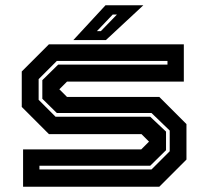

<svg xmlns="http://www.w3.org/2000/svg" viewBox="-20 -708 790 728"><path d="M67.5 0V-141.5H515.5L545 -171L516.5 -199.5H165.5L62.5 -302.5V-437L165.5 -540H677V-398.5H234L205 -369.5L234 -340.5H584L687 -237.5V-103L584 0ZM129.5 -65.5H554.5L623.5 -134.5V-213L554.5 -279.5H195.5L140.5 -333.5V-404L200.5 -463H615V-477H195.5L126.5 -408V-329.5L190.5 -265.5H549.5L609.5 -209V-138.5L549.5 -79.5H129.5ZM258 -556 380 -688H523.5L381.5 -556ZM347.5 -590H362.5L423.5 -653H407.5Z"/></svg>

Font: Tourney Expanded Regular
Style: Bold
Weight: 700
Width: 7
Designer: Tyler Finck
Foundry: Etcetera Type Co
Version: Version 1.010; ttfautohint (v1.8.3)